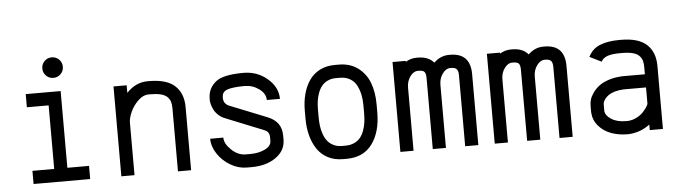

<svg xmlns="http://www.w3.org/2000/svg" viewBox="-45 -870 3765 1064"><g transform="rotate(-5 1837.0 -338.5)"><path d="M265.6 -690.4Q281.7 -690.4 294.9 -682.9Q308.1 -675.3 315.7 -662.1Q323.2 -648.9 323.2 -633.3Q323.2 -609.4 306.4 -592.8Q289.6 -576.2 265.9 -576.2Q242.2 -576.2 225.6 -592.8Q209 -609.4 209 -633.3Q209 -657.2 225.6 -673.8Q242.2 -690.4 265.6 -690.4ZM105 -500H299.3V-73.2H419.9V0H105V-73.2H226.1V-426.8H105Z M666.5 0H593.3V-500H666.5V-458Q718.3 -512.2 782.7 -512.2H792.5Q890.1 -512.2 935.8 -469.7Q981.4 -427.2 981.4 -351.1V0H908.2V-351.1Q908.2 -372.6 903.6 -387.5Q898.9 -402.3 886.7 -414.6Q874.5 -426.8 851.1 -432.9Q827.6 -439 792.5 -439H782.7Q752.9 -439 725.1 -412.4Q697.3 -385.7 681.9 -351.8Q666.5 -317.9 666.5 -291.5Z M1433.1 -351.1Q1433.1 -387.2 1397.2 -413.1Q1361.3 -439 1317.4 -439H1307.6Q1277.8 -438.5 1256.6 -435.8Q1235.4 -433.1 1222.7 -429Q1210 -424.8 1202.9 -417.7Q1195.8 -410.6 1193.6 -403.3Q1191.4 -396 1191.4 -385.3V-379.4Q1192.9 -362.3 1201.9 -352.3Q1210.9 -342.3 1219.2 -339.4L1431.6 -254.4Q1506.3 -223.6 1506.3 -147V-124.5Q1506.3 -64 1452.6 -25.9Q1398.9 12.2 1317.4 12.2H1290.5Q1244.1 12.2 1200.2 -13.4Q1156.2 -39.1 1128.9 -80.3Q1101.6 -121.6 1101.6 -164.6H1174.8Q1174.8 -130.4 1211.4 -95.7Q1248 -61 1290.5 -61H1317.4Q1363.3 -61 1398.2 -78.1Q1433.1 -95.2 1433.1 -124.5V-147Q1433.1 -158.7 1427.7 -167.5Q1422.4 -176.3 1417.2 -179.4Q1412.1 -182.6 1404.3 -186L1192.9 -271Q1171.9 -279.3 1156.2 -294.2Q1140.6 -309.1 1132.8 -325.2Q1125 -341.3 1121.6 -355Q1118.2 -368.7 1118.2 -379.4V-385.3Q1118.2 -444.3 1164.6 -480.5Q1204.1 -510.7 1307.6 -512.2H1317.4Q1393.6 -512.2 1450 -463.9Q1506.3 -415.5 1506.3 -351.1Z M1847.2 -438.5H1825.2Q1798.8 -438.5 1778.3 -428.5Q1757.8 -418.5 1745.4 -402.6Q1732.9 -386.7 1724.9 -364.7Q1716.8 -342.8 1713.9 -320.8Q1710.9 -298.8 1710.9 -273.9V-230Q1710.9 -204.6 1713.9 -181.9Q1716.8 -159.2 1724.9 -136.5Q1732.9 -113.8 1745.6 -97.7Q1758.3 -81.5 1778.8 -71.3Q1799.3 -61 1826.2 -61H1845.7Q1873 -61 1894.3 -70.8Q1915.5 -80.6 1928.5 -96.7Q1941.4 -112.8 1949.5 -135.3Q1957.5 -157.7 1960.7 -180.4Q1963.9 -203.1 1963.9 -229.5V-274.4Q1963.9 -305.7 1958.5 -332.8Q1953.1 -359.9 1940.7 -384.8Q1928.2 -409.7 1904.3 -424.1Q1880.4 -438.5 1847.2 -438.5ZM2037.1 -274.4V-229.5Q2037.1 -121.1 1988.3 -54.4Q1939.5 12.2 1845.7 12.2H1826.2Q1778.3 12.2 1741.7 -6.8Q1705.1 -25.9 1682.6 -59.6Q1660.2 -93.3 1648.9 -136.2Q1637.7 -179.2 1637.7 -230V-273.9Q1637.7 -324.2 1649.2 -366.7Q1660.6 -409.2 1683.1 -441.9Q1705.6 -474.6 1741.9 -493.2Q1778.3 -511.7 1825.2 -511.7H1847.2Q1909.7 -511.7 1953.4 -479.5Q1997.1 -447.3 2017.1 -394.8Q2037.1 -342.3 2037.1 -274.4Z M2466.3 -512.2Q2579.1 -512.2 2579.1 -395V0H2505.9V-395Q2505.9 -418.5 2497.1 -428.7Q2488.3 -439 2466.3 -439H2460.4Q2437 -439 2418 -412.8Q2398.9 -386.7 2398.9 -351.1V0H2325.7V-395Q2325.7 -419.4 2317.9 -429.2Q2310.1 -439 2286.1 -439H2280.3Q2256.8 -439 2237.8 -412.8Q2218.8 -386.7 2218.8 -351.1V0H2145.5V-500H2218.8V-494.6Q2247.1 -512.2 2280.3 -512.2H2286.1Q2346.7 -512.2 2376 -476.1Q2413.1 -512.2 2460.4 -512.2Z M2991.2 -512.2Q3104 -512.2 3104 -395V0H3030.8V-395Q3030.8 -418.5 3022 -428.7Q3013.2 -439 2991.2 -439H2985.4Q2961.9 -439 2942.9 -412.8Q2923.8 -386.7 2923.8 -351.1V0H2850.6V-395Q2850.6 -419.4 2842.8 -429.2Q2835 -439 2811 -439H2805.2Q2781.7 -439 2762.7 -412.8Q2743.7 -386.7 2743.7 -351.1V0H2670.4V-500H2743.7V-494.6Q2772 -512.2 2805.2 -512.2H2811Q2871.6 -512.2 2900.9 -476.1Q2938 -512.2 2985.4 -512.2Z M3217.8 -164.6Q3217.8 -180.2 3222.9 -197.5Q3228 -214.8 3241.9 -234.6Q3255.9 -254.4 3276.4 -270.3Q3296.9 -286.1 3330.8 -297.4Q3364.7 -308.6 3407.2 -310.5H3532.7V-351.1Q3532.7 -372.6 3528.1 -387.5Q3523.4 -402.3 3511.2 -414.6Q3499 -426.8 3475.6 -432.9Q3452.1 -439 3417 -439H3407.2Q3358.9 -439 3334.5 -429.7Q3310.1 -420.4 3300.3 -400.9L3234.9 -433.1Q3256.3 -477.1 3300 -494.6Q3343.8 -512.2 3407.2 -512.2H3417Q3514.6 -512.2 3560.3 -469.7Q3606 -427.2 3606 -351.1V0H3532.7V-30.8Q3482.4 7.8 3417 12.2H3407.2Q3357.9 12.2 3316.4 -3.4Q3274.9 -19 3247.6 -51Q3220.2 -83 3217.8 -126.5ZM3417 -61Q3441.9 -62.5 3464.8 -74.2Q3487.8 -85.9 3501.7 -100.8Q3515.6 -115.7 3524.2 -128.9Q3532.7 -142.1 3532.7 -148.9V-237.3H3407.2Q3379.9 -235.8 3358.4 -229.5Q3336.9 -223.1 3324.7 -214.6Q3312.5 -206.1 3304.4 -195.8Q3296.4 -185.5 3293.7 -178Q3291 -170.4 3291 -164.6V-126.5Q3293.5 -101.6 3325 -81.3Q3356.4 -61 3407.2 -61Z"/></g></svg>

Font: Anka/Coder Condensed
Style: Regular
Weight: 400
Width: 4
Monospace: yes
Version: Version 1.100